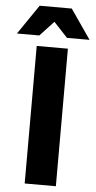

<svg xmlns="http://www.w3.org/2000/svg" viewBox="-99 -1006 522 1043"><g transform="rotate(5 162.0 -484.5)"><path d="M74 -969H249L360 -808H237L141 -911H182L86 -808H-36ZM77 -750H247V0H77Z"/></g></svg>

Font: Unbounded Medium
Style: Regular
Weight: 500
Designer: Luke Prowse, Jean-Baptiste Morizot, Fátima Lázaro, Florian Runge
Foundry: NaN
Version: Version 1.700